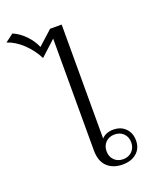

<svg xmlns="http://www.w3.org/2000/svg" viewBox="-300 -1051 915 1155"><g transform="rotate(-20 157.5 -474.0)"><path d="M146 -130V-845L49 -756Q21 -812 -26 -857Q-73 -902 -126 -919L-74 -958Q-32 -940 3.5 -903.5Q39 -867 57 -824L149 -907H223V-177Q233 -190 253 -198.5Q273 -207 297 -207Q346 -207 375.5 -177Q405 -147 405 -99Q405 -49 371 -19.5Q337 10 281 10Q220 10 183 -25Q146 -60 146 -130ZM374 -98Q374 -133 352 -155Q330 -177 295 -177Q260 -177 238 -155Q216 -133 216 -98Q216 -63 238 -41Q260 -19 295 -19Q330 -19 352 -41.5Q374 -64 374 -98Z"/></g></svg>

Font: Fahkwang Light
Style: Regular
Weight: 300
Version: Version 1.000; ttfautohint (v1.6)